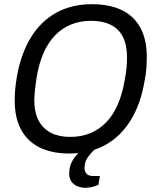

<svg xmlns="http://www.w3.org/2000/svg" viewBox="-20 -718 740 913"><path d="M310 12Q227 12 169 -16.5Q111 -45 80.5 -101Q50 -157 50 -240Q50 -267 52.5 -295Q55 -323 60 -352Q79 -461 126 -538.5Q173 -616 246.5 -657Q320 -698 417 -698Q501 -698 559 -670Q617 -642 647.5 -586Q678 -530 678 -447Q678 -421 676 -393Q674 -365 668 -336Q650 -226 602.5 -148Q555 -70 481.5 -29Q408 12 310 12ZM313 -67Q367 -67 410 -85Q453 -103 485.5 -137Q518 -171 539.5 -220Q561 -269 572 -332Q576 -353 578.5 -369Q581 -385 582 -398.5Q583 -412 583.5 -423Q584 -434 584 -444Q584 -504 564.5 -542.5Q545 -581 506.5 -600Q468 -619 414 -619Q361 -619 318 -601.5Q275 -584 242 -550Q209 -516 187.5 -467Q166 -418 155 -355Q152 -335 149.5 -318Q147 -301 146 -288Q145 -275 144 -264Q143 -253 143 -243Q143 -184 163.5 -145Q184 -106 222 -86.5Q260 -67 313 -67ZM386 175Q367 175 349 168Q331 161 320 146Q309 131 309 106Q309 80 318.5 58.5Q328 37 343.5 19.5Q359 2 376 -12H432L431 -8Q417 4 399.5 27Q382 50 382 81Q382 97 391.5 108Q401 119 423 119H455L448 161Q433 168 416 171.5Q399 175 386 175Z"/></svg>

Font: Archivo SemiCondensed
Style: Italic
Weight: 400
Width: 4
Italic angle: -10°
Designer: Hector Gatti
Foundry: Omnibus-Type
Version: Version 2.001